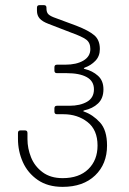

<svg xmlns="http://www.w3.org/2000/svg" viewBox="-20 -720 504 748"><path d="M50 -179V-202Q50 -212 60 -212H77Q87 -212 87 -202V-178Q87 -142 101 -107Q115 -72 146 -49Q177 -26 224 -26Q288 -26 324 -61Q360 -96 360 -153Q360 -214 321 -244.5Q282 -275 227 -275H202Q192 -275 192 -285V-298Q192 -308 202 -308H251Q292 -308 319 -323.5Q346 -339 346 -372Q346 -404 318 -419.5Q290 -435 240 -435H202Q192 -435 192 -445V-458Q192 -468 202 -468H234Q278 -468 305 -484Q332 -500 332 -529Q332 -554 315.5 -566Q299 -578 257 -593L169 -627Q145 -636 134.5 -648Q124 -660 124 -678V-690Q124 -700 134 -700H151Q161 -700 161 -690V-687Q161 -675 166 -667.5Q171 -660 188 -653L277 -620Q326 -601 347.5 -582.5Q369 -564 369 -529Q369 -501 351.5 -483Q334 -465 311 -457Q302 -453 311 -451Q340 -444 361.5 -425Q383 -406 383 -372Q383 -337 362 -317Q341 -297 308 -290Q305 -289 304.5 -287.5Q304 -286 308 -285Q342 -273 369.5 -243Q397 -213 397 -153Q397 -81 350.5 -36.5Q304 8 224 8Q166 8 127 -19Q88 -46 69 -88.5Q50 -131 50 -179Z"/></svg>

Font: Barlow GEO Extra Light
Style: Regular
Weight: 200
Designer: Jeremy Tribby
Foundry: Tribby Type
Version: Version 1.408